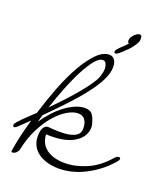

<svg xmlns="http://www.w3.org/2000/svg" viewBox="-192 -1009 990 1141"><g transform="rotate(20 303.5 -438.0)"><path d="M416 -751Q403 -741 395 -741Q387 -741 387 -751Q387 -757 394 -765.5Q401 -774 410 -783Q419 -792 427.5 -799.5Q436 -807 439 -810Q442 -814 445 -817.5Q448 -821 451 -824Q446 -826 444 -830.5Q442 -835 442 -840Q442 -851 447.5 -861Q453 -871 461 -879Q469 -887 477.5 -892Q486 -897 493 -897Q504 -897 506 -888.5Q508 -880 508 -872Q508 -863 503 -851.5Q498 -840 490.5 -829Q483 -818 475 -808.5Q467 -799 462 -794Q443 -775 416 -751ZM2 -138Q-12 -124 -20 -124Q-29 -124 -29 -135Q-29 -142 -17 -156Q-5 -170 11.5 -186.5Q28 -203 46.5 -220Q65 -237 78 -250Q105 -339 138 -424Q171 -509 208.5 -575Q246 -641 286 -681.5Q326 -722 366 -722Q386 -722 398.5 -706Q411 -690 411 -660Q411 -624 391.5 -582.5Q372 -541 334.5 -490.5Q297 -440 241.5 -380Q186 -320 114 -248Q111 -236 107.5 -225Q104 -214 101 -202Q126 -239 155.5 -271Q185 -303 216.5 -326Q248 -349 279 -362Q310 -375 337 -375Q370 -375 384.5 -357Q399 -339 410 -296Q411 -291 411.5 -287Q412 -283 412 -278Q412 -256 401 -233Q390 -210 365.5 -191Q341 -172 301.5 -160Q262 -148 206 -148Q198 -148 189.5 -148Q181 -148 173 -149Q175 -90 218.5 -58Q262 -26 334 -26Q400 -26 470.5 -56Q541 -86 601 -155Q614 -170 626 -170Q636 -170 636 -161Q636 -153 626 -142Q591 -101 551.5 -71.5Q512 -42 471.5 -22Q431 -2 390.5 7.5Q350 17 313 17Q274 17 241 8Q208 -1 183 -18.5Q158 -36 144 -62.5Q130 -89 130 -124Q130 -134 131.5 -146Q133 -158 137.5 -168.5Q142 -179 150 -186.5Q158 -194 170 -194Q191 -192 209.5 -191Q228 -190 244 -190Q284 -190 309 -196Q334 -202 347 -211.5Q360 -221 364.5 -232Q369 -243 369 -254Q369 -282 361.5 -298Q354 -314 344.5 -321Q335 -328 325 -329.5Q315 -331 310 -331Q280 -331 242.5 -309Q205 -287 169 -245.5Q133 -204 103 -144.5Q73 -85 58 -11Q56 -1 45.5 10Q35 21 21 21Q14 21 14 14Q14 11 15 9V7Q23 -43 35 -93.5Q47 -144 62 -196Q47 -181 32 -166.5Q17 -152 2 -138ZM132 -304Q171 -343 209 -384Q247 -425 278 -462.5Q309 -500 330.5 -532Q352 -564 359 -586Q368 -614 368 -634Q368 -646 362 -662.5Q356 -679 340 -679Q317 -679 291 -647.5Q265 -616 237.5 -564Q210 -512 183 -444.5Q156 -377 132 -304Z"/></g></svg>

Font: Discipuli Britannica
Style: Regular
Weight: 400
Designer: Peter Wiegel
Foundry: Peter Wiegel
Version: Version 0.001 2009